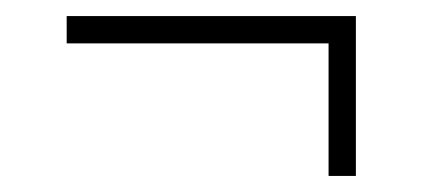

<svg xmlns="http://www.w3.org/2000/svg" viewBox="-20 -292 526 239"><path d="M389 -73V-238H63V-272H423V-73Z"/></svg>

Font: Saira Condensed Thin
Style: Regular
Weight: 250
Width: 3
Designer: Hector Gatti with collaboration of the Omnibus-Type team
Foundry: Omnibus-Type
Version: Version 1.101